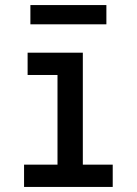

<svg xmlns="http://www.w3.org/2000/svg" viewBox="-20 -738 540 758"><path d="M75 0V-88H207V-442H89V-530H307V-88H425V0ZM100 -642V-718H400V-642Z"/></svg>

Font: Iosevka Slab Semibold
Style: Regular
Weight: 600
Monospace: yes
Designer: Belleve Invis
Foundry: Belleve Invis
Version: Version 11.1.1; ttfautohint (v1.8.3)